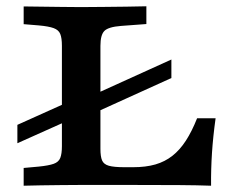

<svg xmlns="http://www.w3.org/2000/svg" viewBox="-20 -591 737 611"><path d="M224.5 -206.2V-265.1L525.4 -401.6V-342.7ZM35.3 -135.2V-193.7L224.5 -278.8V-219.9ZM229.9 -2.4Q205.7 -2.4 173.6 -2Q141.5 -1.6 109.6 -1.2Q77.7 -0.8 55.3 0V-56.5L103.7 -60.9Q135 -64.1 150.8 -69.7Q166.6 -75.3 171.8 -88.4Q177 -101.6 177 -125.8V-369.4H299.6V-117.1Q299.6 -92.9 304.8 -80.6Q310 -68.2 326.4 -63.5Q342.7 -58.9 376.2 -58.9H403.6Q443.9 -58.9 474.6 -67.7Q505.2 -76.6 528.9 -95.4Q552.7 -114.2 571.6 -143.5Q590.6 -172.8 607.2 -214.6H666.1Q658 -156.5 654.6 -104.6Q651.2 -52.8 651.7 0Q608.6 -1.6 550.1 -2Q491.6 -2.4 411.5 -2.4H237.9ZM229.9 -568.5H239.2H246.2Q273.9 -568.5 310 -569Q346.1 -569.4 382.3 -569.8Q418.6 -570.2 445.8 -571V-514.5L364.9 -508.5Q324.8 -505.3 312.2 -492.6Q299.6 -479.9 299.6 -445.2V-369.4H177V-445.2Q177 -469.8 171.8 -482.8Q166.6 -495.7 150.8 -501.5Q135 -507.3 103.7 -510.1L55.3 -514.1V-570.5Q77.7 -570.2 109.6 -569.8Q141.5 -569.4 173.6 -569Q205.7 -568.5 229.9 -568.5Z"/></svg>

Font: Playfair 5pt SemiExpanded Light
Style: Regular
Weight: 300
Width: 6
Designer: Claus Eggers Sørensen
Foundry: Claus Eggers Sørensen
Version: Version 2.203